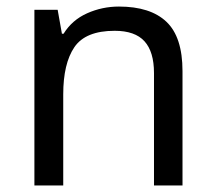

<svg xmlns="http://www.w3.org/2000/svg" viewBox="-20 -566 658 586"><path d="M343 -546Q439 -546 488 -499.5Q537 -453 537 -349V0H450V-343Q450 -408 421 -440Q392 -472 330 -472Q241 -472 207 -422Q173 -372 173 -278V0H85V-536H156L169 -463H174Q200 -505 246 -525.5Q292 -546 343 -546Z"/></svg>

Font: Noto Sans Lisu
Style: Regular
Weight: 400
Designer: Monotype Design Team. David Williams.
Foundry: Monotype Imaging Inc.
Version: Version 2.102